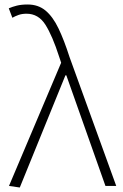

<svg xmlns="http://www.w3.org/2000/svg" viewBox="-20 -827 548 854"><path d="M68 7 20 0 252 -548 243 -575Q213 -668 182 -717Q151 -766 98 -766Q78 -766 62.5 -760.5Q47 -755 35 -748L19 -790Q35 -797 55 -802Q75 -807 103 -807Q150 -807 182.5 -780Q215 -753 240 -701Q265 -649 289 -574L497 0H449L275 -492H271Z"/></svg>

Font: Noto Sans SC ExtraLight
Style: Regular
Weight: 250
Designer: Ryoko NISHIZUKA 西塚涼子 (kana, bopomofo & ideographs); Paul D. Hunt (Latin, Greek & Cyrillic); Sandoll Communications 산돌커뮤니
Foundry: Adobe
Version: Version 2.004-H2;hotconv 1.0.118;makeotfexe 2.5.65603